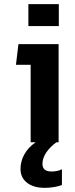

<svg xmlns="http://www.w3.org/2000/svg" viewBox="-20 -687 361 927"><path d="M264 -667H117V-561H264ZM230 141C203 141 185 132 185 104C185 66 212 30 252 0H263V-474H69L57 -374H128V0H152C105 32 79 79 79 129C79 191 133 220 194 220C227 220 261 214 279 206V130C267 137 247 141 230 141Z"/></svg>

Font: Kanit Medium
Style: Regular
Weight: 500
Designer: Katatrad Team
Foundry: CadsonDemak
Version: Version 1.000;PS 001.000;hotconv 1.0.88;makeotf.lib2.5.64775